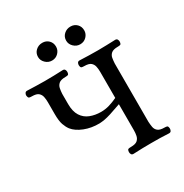

<svg xmlns="http://www.w3.org/2000/svg" viewBox="-189 -982 1085 1133"><g transform="rotate(-30 353.5 -415.5)"><path d="M395 3Q385 3 381 -4Q377 -11 377 -19Q378 -36 385 -38Q392 -40 402 -40Q434 -40 447 -51.5Q460 -63 463.5 -80.5Q467 -98 467 -117V-294Q420 -277 392.5 -268.5Q365 -260 348 -257Q331 -254 313 -253Q257 -252 210.5 -270.5Q164 -289 141 -318Q128 -335 119 -360.5Q110 -386 110 -434V-514Q110 -533 106.5 -550.5Q103 -568 90 -579.5Q77 -591 45 -591Q35 -591 28 -593Q21 -595 19 -612Q19 -620 23.5 -627Q28 -634 37 -634Q69 -633 97.5 -632Q126 -631 156 -631Q217 -631 281 -634Q291 -634 295 -627Q299 -620 299 -612Q298 -595 291 -593Q284 -591 274 -591Q243 -591 229.5 -579.5Q216 -568 212.5 -550.5Q209 -533 208 -514V-445Q208 -394 227.5 -363.5Q247 -333 280.5 -320Q314 -307 354 -307Q383 -307 410.5 -315Q438 -323 467 -337V-514Q467 -533 463.5 -550.5Q460 -568 447 -579.5Q434 -591 402 -591Q392 -591 385 -593Q378 -595 377 -612Q377 -620 381 -627Q385 -634 395 -634Q460 -631 520 -631Q549 -631 577.5 -632Q606 -633 638 -634Q648 -634 652 -627Q656 -620 656 -612Q655 -595 648 -593Q641 -591 631 -591Q600 -591 586.5 -579.5Q573 -568 570 -550.5Q567 -533 566 -514V-117Q567 -98 570 -80.5Q573 -63 586.5 -51.5Q600 -40 631 -40Q641 -40 648 -38Q655 -36 656 -19Q656 -11 652 -4Q648 3 638 3Q606 1 577 0.5Q548 0 518 0Q460 0 395 3ZM447 -714Q422 -714 403.5 -732Q385 -750 385 -774Q385 -800 403.5 -817Q422 -834 448 -834Q474 -834 491 -817Q508 -800 508 -774Q508 -750 490.5 -732Q473 -714 447 -714ZM255 -714Q230 -714 211.5 -732Q193 -750 193 -774Q193 -800 211.5 -817Q230 -834 256 -834Q282 -834 299 -817Q316 -800 316 -774Q316 -750 298.5 -732Q281 -714 255 -714Z"/></g></svg>

Font: Alice
Style: Regular
Weight: 400
Designer: Ksenia Yerulevich
Foundry: Cyreal (http://www.cyreal.org/)
Version: Version 2.003; ttfautohint (v1.8.3)